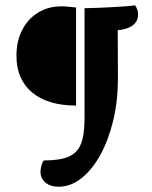

<svg xmlns="http://www.w3.org/2000/svg" viewBox="-20 -605 572 724"><path d="M201.3 99.1Q169.5 99.1 151.1 83.2Q132.7 67.4 132.7 43Q132.7 32.5 136.1 19.9Q139.4 7.3 145.3 0Q205.4 0 238.6 -14.1Q271.8 -28.1 285.3 -62.5Q298.8 -96.8 298.8 -157.9V-574.1Q318.9 -574.1 347.2 -575.4Q375.5 -576.7 404.5 -578.1Q433.5 -579.4 456.7 -581.4Q479.9 -583.4 489.6 -584.8Q500.7 -568.2 500.7 -550.9Q500.7 -512.3 457.4 -497.7Q414.2 -483 344.1 -498.1L423.7 -547.4L424.7 -308.4Q424.7 -225.1 407.1 -151.3Q389.5 -77.6 358.6 -21.3Q327.7 35 287.1 67Q246.6 99.1 201.3 99.1ZM266.8 -207Q160 -207 101 -256.5Q42 -305.9 42 -394.6Q42 -449.6 63.5 -491.6Q85 -533.6 123.2 -557.3Q161.5 -581 211 -581Q217.4 -581 220.8 -581Q224.2 -581 233.6 -580Q243 -579 266.8 -576.8Z"/></svg>

Font: Pitagon Serif
Style: Regular
Weight: 400
Designer: Travis Tran
Foundry: Pitagon
Version: Version 1.000;gftools[0.9.26]